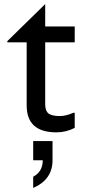

<svg xmlns="http://www.w3.org/2000/svg" viewBox="-20 -640 423 943"><path d="M347 -432H202V-130Q202 -88 226 -78Q244 -70 274 -70Q304 -70 340 -86H347V-12Q305 10 257 10Q111 10 111 -122V-432H16V-438L202 -620V-510H347ZM143 53H238V147Q238 242 143 283V228Q190 203 190 147H143Z"/></svg>

Font: Varela
Style: Regular
Weight: 400
Designer: Joe Prince
Foundry: Joe Prince
Version: Version 1.000